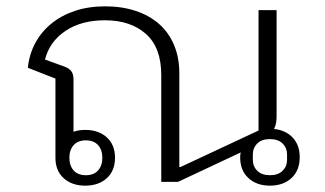

<svg xmlns="http://www.w3.org/2000/svg" viewBox="-20 -574 1027 606"><path d="M832 12Q790 12 764 -12Q738 -36 738 -78Q738 -87 740 -93L542 0H489V-337Q489 -424 440.5 -467Q392 -510 311 -510Q236 -510 186 -476Q136 -442 122 -386L183 -364Q197 -359 204.5 -350Q212 -341 212 -323V-158Q228 -164 249 -164Q291 -164 317 -140.5Q343 -117 343 -76Q343 -35 317 -11.5Q291 12 249 12Q207 12 181 -11.5Q155 -35 155 -76V-326L68 -360Q72 -402 91 -437.5Q110 -473 141.5 -499Q173 -525 216 -539.5Q259 -554 312 -554Q365 -554 408.5 -539.5Q452 -525 482.5 -498Q513 -471 529.5 -431.5Q546 -392 546 -343V-47H550L796 -162V-542H853V-207Q853 -197 851.5 -187Q850 -177 845 -167Q882 -163 904 -139.5Q926 -116 926 -78Q926 -36 900 -12Q874 12 832 12ZM832 -21Q858 -21 872 -35Q886 -49 886 -70V-86Q886 -107 872 -121Q858 -135 832 -135Q806 -135 792 -121Q778 -107 778 -86V-70Q778 -49 792 -35Q806 -21 832 -21ZM251 -131Q226 -131 212.5 -116Q199 -101 199 -76Q199 -51 212.5 -36Q226 -21 251 -21Q276 -21 289.5 -36Q303 -51 303 -76Q303 -101 289.5 -116Q276 -131 251 -131Z"/></svg>

Font: IBM Plex Sans Thai Looped Light
Style: Regular
Weight: 300
Designer: Mike Abbink, Paul van der Laan, Pieter van Rosmalen, Ben Mitchell, Mark Frömberg
Foundry: Bold Monday
Version: Version 1.1